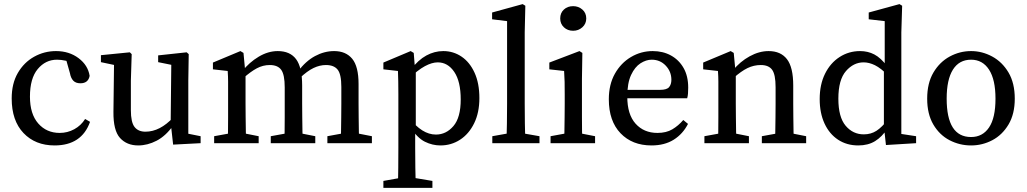

<svg xmlns="http://www.w3.org/2000/svg" viewBox="-20 -698 5007 936"><path d="M246 11Q152 11 94.5 -49.5Q37 -110 37 -218Q37 -291 67 -342.5Q97 -394 146.5 -421.5Q196 -449 253 -449Q317 -449 363 -414.5Q409 -380 417 -328Q410 -292 372 -292Q349 -292 337 -305Q325 -318 321 -341L299 -419L345 -384Q323 -397 300.5 -402Q278 -407 258 -407Q202 -407 164 -361.5Q126 -316 126 -227Q126 -142 166.5 -96Q207 -50 271 -50Q309 -50 342 -68Q375 -86 395 -118L419 -104Q378 11 246 11Z M654 11Q598 11 565 -25.5Q532 -62 533 -153L536 -396L557 -377L472 -395V-429L613 -443L622 -434L618 -305V-161Q618 -102 636 -79Q654 -56 689 -56Q760 -56 825 -126L840 -87H825Q788 -35 743.5 -12Q699 11 654 11ZM824 7 812 -100 815 -382 751 -395V-428L890 -443L900 -434L898 -305V-46L958 -34V0Z M1641 0Q1642 -21 1642.5 -55Q1643 -89 1643.5 -126.5Q1644 -164 1644 -193V-274Q1644 -336 1626 -358.5Q1608 -381 1569 -381Q1539 -381 1508.5 -366.5Q1478 -352 1441 -317L1425 -349H1432Q1470 -400 1515.5 -424.5Q1561 -449 1609 -449Q1666 -449 1697 -411.5Q1728 -374 1728 -288V-193Q1728 -164 1728.5 -126.5Q1729 -89 1729.5 -55Q1730 -21 1731 0ZM1024 0V-34L1123 -52H1150L1241 -34V0ZM1090 0Q1091 -21 1091.5 -55.5Q1092 -90 1092 -127.5Q1092 -165 1092 -193V-238Q1092 -276 1092 -300Q1092 -324 1090 -352L1018 -360V-393L1152 -449L1167 -440L1177 -334V-193Q1177 -165 1177.5 -127.5Q1178 -90 1178.5 -55.5Q1179 -21 1180 0ZM1300 0V-34L1399 -52H1426L1517 -34V0ZM1366 0Q1367 -21 1367.5 -55Q1368 -89 1368 -126.5Q1368 -164 1368 -193V-272Q1368 -334 1351 -357.5Q1334 -381 1295 -381Q1262 -381 1232 -365Q1202 -349 1166 -317L1152 -351H1161Q1195 -394 1241 -421.5Q1287 -449 1334 -449Q1394 -449 1423.5 -409.5Q1453 -370 1453 -281V-193Q1453 -164 1453.5 -126.5Q1454 -89 1454.5 -55Q1455 -21 1456 0ZM1576 0V-34L1674 -52H1701L1793 -34V0Z M1849 218V184L1950 166H1980L2088 184V218ZM1920 218Q1921 168 1921.5 119.5Q1922 71 1922 23V-238Q1922 -276 1921.5 -300Q1921 -324 1920 -352L1849 -360V-393L1982 -449L1997 -440L2003 -363L2007 -359V-72L2004 -66V22Q2004 117 2007 218ZM2127 11Q2088 11 2051.5 -7Q2015 -25 1982 -76H1963L1971 -127Q2006 -83 2038.5 -62.5Q2071 -42 2105 -42Q2155 -42 2190.5 -83.5Q2226 -125 2226 -213Q2226 -301 2194.5 -347.5Q2163 -394 2114 -394Q2086 -394 2051.5 -375.5Q2017 -357 1970 -312L1962 -359H1983Q2019 -406 2058.5 -427.5Q2098 -449 2141 -449Q2190 -449 2230 -422Q2270 -395 2293.5 -343.5Q2317 -292 2317 -220Q2317 -149 2291.5 -97Q2266 -45 2223 -17Q2180 11 2127 11Z M2380 0V-34L2481 -52H2507L2610 -34V0ZM2449 0Q2452 -96 2452 -193V-595L2379 -604V-637L2528 -678L2541 -670L2538 -540V-193Q2538 -96 2541 0Z M2664 0V-34L2762 -52H2789L2881 -34V0ZM2730 0Q2731 -21 2731.5 -55.5Q2732 -90 2732.5 -127.5Q2733 -165 2733 -193V-236Q2733 -274 2732.5 -299Q2732 -324 2730 -352L2658 -360V-393L2805 -449L2819 -440L2817 -314V-193Q2817 -165 2817 -127.5Q2817 -90 2817.5 -55.5Q2818 -21 2819 0ZM2774 -548Q2747 -548 2729 -565Q2711 -582 2711 -608Q2711 -635 2729 -651.5Q2747 -668 2774 -668Q2800 -668 2819 -651.5Q2838 -635 2838 -608Q2838 -582 2819 -565Q2800 -548 2774 -548Z M3156 11Q3062 11 3005 -48.5Q2948 -108 2948 -214Q2948 -286 2977.5 -338.5Q3007 -391 3056 -420Q3105 -449 3162 -449Q3212 -449 3251 -427.5Q3290 -406 3312.5 -366.5Q3335 -327 3335 -271Q3335 -255 3334 -242Q3333 -229 3330 -219H2987V-260H3198Q3231 -260 3242 -273.5Q3253 -287 3253 -309Q3253 -349 3225.5 -378Q3198 -407 3157 -407Q3130 -407 3102.5 -389.5Q3075 -372 3056.5 -332.5Q3038 -293 3038 -227Q3038 -140 3078.5 -95Q3119 -50 3185 -50Q3228 -50 3257.5 -67.5Q3287 -85 3311 -113L3334 -94Q3309 -45 3264.5 -17Q3220 11 3156 11Z M3758 0Q3759 -21 3759.5 -55Q3760 -89 3760.5 -126.5Q3761 -164 3761 -193V-273Q3761 -335 3744 -358Q3727 -381 3689 -381Q3655 -381 3624 -366Q3593 -351 3555 -317L3545 -355H3553Q3588 -398 3634.5 -423.5Q3681 -449 3727 -449Q3786 -449 3816.5 -409.5Q3847 -370 3847 -281V-193Q3847 -164 3847.5 -126.5Q3848 -89 3848.5 -55Q3849 -21 3850 0ZM3414 0V-34L3513 -52H3540L3631 -34V0ZM3480 0Q3481 -21 3481.5 -55.5Q3482 -90 3482 -127.5Q3482 -165 3482 -193V-238Q3482 -276 3482 -300Q3482 -324 3480 -352L3408 -360V-393L3542 -449L3557 -440L3567 -334V-193Q3567 -165 3567.5 -127.5Q3568 -90 3568.5 -55.5Q3569 -21 3570 0ZM3694 0V-34L3793 -52H3819L3910 -34V0Z M4164 11Q4108 11 4065.5 -17Q4023 -45 3999.5 -96Q3976 -147 3976 -215Q3976 -286 4002 -338.5Q4028 -391 4073 -420Q4118 -449 4173 -449Q4211 -449 4242.5 -432.5Q4274 -416 4305 -375H4321L4312 -328Q4274 -366 4245.5 -380Q4217 -394 4190 -394Q4141 -394 4104 -351.5Q4067 -309 4067 -217Q4067 -127 4102.5 -85Q4138 -43 4191 -43Q4226 -43 4253 -60.5Q4280 -78 4310 -117L4318 -71H4306Q4280 -31 4246 -10Q4212 11 4164 11ZM4299 9 4289 -82V-357L4293 -369V-595L4215 -604V-637L4365 -678L4378 -670L4374 -540V-45L4446 -34V0Z M4714 11Q4658 11 4609 -14.5Q4560 -40 4530 -91Q4500 -142 4500 -217Q4500 -293 4530.5 -344.5Q4561 -396 4610 -422.5Q4659 -449 4714 -449Q4768 -449 4817 -422.5Q4866 -396 4896.5 -344.5Q4927 -293 4927 -217Q4927 -142 4896.5 -91Q4866 -40 4817.5 -14.5Q4769 11 4714 11ZM4714 -30Q4770 -30 4801.5 -76.5Q4833 -123 4833 -217Q4833 -310 4801.5 -358.5Q4770 -407 4714 -407Q4656 -407 4625.5 -358.5Q4595 -310 4595 -217Q4595 -30 4714 -30Z"/></svg>

Font: Lisu Bosa
Style: Regular
Weight: 400
Designer: David Morse, Annie Olsen, Victor Gaultney, Frank Grießhammer (Latin)
Foundry: SIL International
Version: Version 2.000